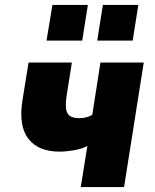

<svg xmlns="http://www.w3.org/2000/svg" viewBox="-20 -760 628 780"><path d="M308 0 335 -167Q312 -155 280 -149.5Q248 -144 222 -144Q136 -144 95.5 -196Q55 -248 71 -351L96 -506H272L251 -373Q246 -342 248 -321Q250 -300 262.5 -290Q275 -280 302 -280Q317 -280 331 -283.5Q345 -287 355 -294L388 -506H564L484 0ZM375 -595 398 -740H542L519 -595ZM169 -595 193 -740H337L314 -595Z"/></svg>

Font: Nunito Sans 7pt Condensed Black
Style: Italic
Weight: 900
Width: 3
Italic angle: -9°
Designer: Vernon Adams
Foundry: Vernon Adams
Version: Version 3.101;gftools[0.9.27]